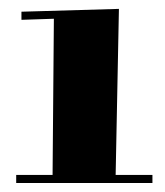

<svg xmlns="http://www.w3.org/2000/svg" viewBox="-20 -407 368 428"><path d="M27.8 -380.9 245.1 -387.2 237.8 -17.1H319.8V1H16.1V-17.1H97.2L100.1 -365.2L27.8 -362.8Z"/></svg>

Font: Purple Purse
Style: Regular
Weight: 400
Designer: Astigmatic (AOETI)
Foundry: Astigmatic (AOETI)
Version: Version 1.000